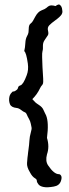

<svg xmlns="http://www.w3.org/2000/svg" viewBox="-20 -787 300 832"><path d="M188.5 -70.3Q213.9 -32.2 235.4 -32.2Q241.2 -32.2 245.1 -24.9Q249 -17.6 244.1 -2.9Q237.3 17.6 212.9 21.5Q185.5 26.4 169.4 23.4Q153.3 20.5 146.5 11.7Q139.6 2.9 139.6 -3.4Q139.6 -9.8 132.8 -13.7Q126 -17.6 120.1 -24.4Q114.3 -31.2 109.4 -41Q95.7 -63.5 97.2 -80.6Q98.6 -97.7 99.1 -104Q99.6 -110.4 100.6 -115.2Q101.6 -120.1 101.6 -125Q101.6 -125 103.5 -139.6Q106.4 -159.2 107.4 -177.2Q108.4 -195.3 113.3 -211.9Q118.2 -228.5 116.7 -234.9Q115.2 -241.2 113.3 -251.5Q111.3 -261.7 105.5 -272Q99.6 -282.2 96.2 -290.5Q92.8 -298.8 86.9 -300.8Q81.1 -302.7 71.3 -310.5Q61.5 -318.4 51.3 -319.3Q41 -320.3 33.7 -324.2Q26.4 -328.1 23.4 -335Q20.5 -341.8 19.5 -350.6Q18.6 -370.1 26.4 -380.9Q34.2 -391.6 37.6 -390.6Q41 -389.6 48.3 -394.5Q55.7 -399.4 56.6 -402.3Q57.6 -405.3 58.6 -408.2Q59.6 -414.1 68.4 -417Q81.1 -420.9 95.7 -460.9Q104.5 -483.4 100.6 -511.7Q93.8 -559.6 85 -565.4Q88.9 -581.1 89.8 -600.1Q90.8 -619.1 96.7 -629.4Q102.5 -639.6 103.5 -647Q104.5 -654.3 104.5 -662.1Q104.5 -679.7 113.3 -685.5Q119.1 -689.5 123.5 -697.8Q127.9 -706.1 132.8 -714.8Q144.5 -736.3 160.2 -742.2Q175.8 -748 181.2 -752.9Q186.5 -757.8 191.4 -760.7Q200.2 -766.6 220.7 -760.7Q234.4 -771.5 240.7 -765.1Q247.1 -758.8 248.5 -751.5Q250 -744.1 250.5 -737.8Q251 -731.4 247.1 -724.6Q240.2 -713.9 221.2 -700.2Q202.1 -686.5 193.4 -677.2Q184.6 -668 188 -654.3Q191.4 -640.6 187.5 -634.3Q183.6 -627.9 176.3 -617.7Q168.9 -607.4 167.5 -601.1Q166 -594.7 166 -588.9Q166 -583 166 -577.1Q166 -571.3 164.1 -564.9Q162.1 -558.6 162.6 -539.1Q163.1 -519.5 164.1 -496.1Q168.9 -432.6 166.5 -425.8Q164.1 -418.9 161.1 -416.5Q158.2 -414.1 153.3 -404.3Q141.6 -378.9 120.1 -357.4L132.8 -343.8Q139.6 -337.9 147.5 -333Q163.1 -323.2 168 -311.5Q172.9 -299.8 175.3 -295.9Q177.7 -292 179.7 -287.1Q192.4 -255.9 183.6 -189.5Q195.3 -151.4 183.6 -118.2Q175.8 -88.9 188.5 -70.3Z"/></svg>

Font: Creepster
Style: Regular
Weight: 400
Designer: Font Diner, Inc
Foundry: Font Diner, Inc
Version: Version 1.002